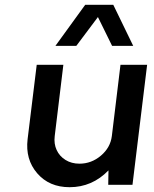

<svg xmlns="http://www.w3.org/2000/svg" viewBox="-20 -770 642 800"><path d="M388 -699 298 -579H211L335 -750H452L535 -579H447ZM482 -500H593L532 0H431L432 -60Q364 10 270 10Q185 10 135 -48Q85 -106 95 -190L133 -500H244L208 -203Q204 -171 216 -145Q228 -119 253 -103.5Q278 -88 311 -88Q361 -88 400.5 -121.5Q440 -155 446 -203Z"/></svg>

Font: Orkney Medium
Style: MediumItalic
Weight: 500
Designer: Samuel Oakes and Alfredo Marco Pradil
Foundry: Alfredo Marco Pradil
Version: 1.0; ttfautohint (v1.5)